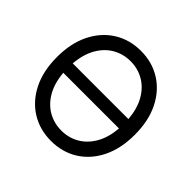

<svg xmlns="http://www.w3.org/2000/svg" viewBox="-180 -926 1126 1126"><g transform="rotate(45 382.5 -363.5)"><path d="M382.8 9.8Q289.6 9.8 216.6 -35.4Q143.6 -80.6 101.6 -164.3Q59.6 -248 59.6 -363.3Q59.6 -479 101.6 -562.7Q143.6 -646.5 216.6 -691.9Q289.6 -737.3 382.8 -737.3Q476.1 -737.3 548.8 -691.9Q621.6 -646.5 663.3 -562.7Q705.1 -479 705.1 -363.3Q705.1 -248 663.3 -164.3Q621.6 -80.6 548.8 -35.4Q476.1 9.8 382.8 9.8ZM151.4 -402.3H613.3Q606.4 -483.4 574.5 -538.8Q542.5 -594.2 492.7 -622.8Q442.9 -651.4 382.8 -651.4Q322.3 -651.4 272.2 -622.8Q222.2 -594.2 190.2 -538.6Q158.2 -482.9 151.4 -402.3ZM382.8 -76.2Q442.9 -76.2 492.7 -104.7Q542.5 -133.3 574.5 -188.5Q606.4 -243.7 613.3 -324.2H151.4Q158.2 -243.7 190.2 -188.5Q222.2 -133.3 272.2 -104.7Q322.3 -76.2 382.8 -76.2Z"/></g></svg>

Font: Inter-Regular
Style: Regular
Weight: 400
Designer: Rasmus Andersson
Foundry: rsms
Version: Version 4.000;git-a52131595